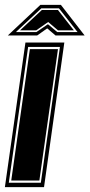

<svg xmlns="http://www.w3.org/2000/svg" viewBox="-46 -765 366 785"><path d="M-26 0 58 -591H217L134 0ZM-10 -18H121L199 -573H69ZM0 -27 76 -564H191L115 -27ZM-14 -620 119 -745H203L300 -620H181L147 -649L106 -620ZM19 -634H103L150 -666L188 -634H271L195 -731H123ZM36 -641 125 -724H191L256 -641H191L151 -675L102 -641Z"/></svg>

Font: Alumni Sans Collegiate One SC
Style: Italic
Weight: 400
Italic angle: -8°
Designer: Robert E. Leuschke
Foundry: Robert E. Leuschke
Version: Version 1.100